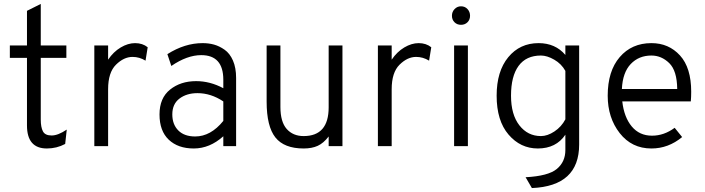

<svg xmlns="http://www.w3.org/2000/svg" viewBox="-20 -742 3580 975"><path d="M218 12Q117 12 117 -105V-448H30V-511H117V-687L187 -722V-511H317V-448H187V-135Q187 -96 198 -75Q209 -54 242 -54Q275 -54 319 -84L311 -11Q268 12 218 12Z M459 0V-511H529V-439Q556 -479 593 -501Q630 -523 666 -523Q704 -523 730 -502L719 -434Q688 -453 653 -453Q609 -453 569 -413.5Q529 -374 529 -289V0Z M1114 0V-50Q1045 12 964 12Q884 12 837 -32.5Q790 -77 790 -161Q790 -244 843.5 -287Q897 -330 976 -330Q1047 -330 1114 -294V-337Q1114 -462 1002 -462Q930 -462 850 -407L830 -467Q918 -523 1009 -523Q1040 -523 1067 -515.5Q1094 -508 1120.5 -489.5Q1147 -471 1163 -434.5Q1179 -398 1179 -346V0ZM971 -49Q1050 -49 1114 -128V-227Q1051 -269 983 -269Q928 -269 891.5 -241.5Q855 -214 855 -161Q855 -110 885.5 -79.5Q916 -49 971 -49Z M1649 0V-49Q1623 -15 1593.5 -1.5Q1564 12 1522 12Q1423 12 1378.5 -44Q1334 -100 1334 -226V-511H1404V-199Q1404 -123 1436 -87Q1468 -51 1522 -51Q1649 -51 1649 -197V-511H1719V0Z M1899 0V-511H1969V-439Q1996 -479 2033 -501Q2070 -523 2106 -523Q2144 -523 2170 -502L2159 -434Q2128 -453 2093 -453Q2049 -453 2009 -413.5Q1969 -374 1969 -289V0Z M2321 -710Q2341 -710 2354 -696Q2367 -682 2367 -662Q2367 -642 2354 -629Q2341 -616 2321 -616Q2301 -616 2288 -629Q2275 -642 2275 -662Q2275 -682 2288.5 -696Q2302 -710 2321 -710ZM2286 0V-511H2356V0Z M2681 213 2649 158Q2764 152 2807.5 116Q2851 80 2851 20V-58Q2804 12 2711 12Q2623 12 2562.5 -58.5Q2502 -129 2502 -256Q2502 -380 2561 -451.5Q2620 -523 2715 -523Q2800 -523 2851 -463V-511H2921V-8Q2921 203 2681 213ZM2727 -51Q2760 -51 2795.5 -74.5Q2831 -98 2851 -136V-382Q2831 -418 2794.5 -439Q2758 -460 2727 -460Q2652 -460 2613.5 -407.5Q2575 -355 2575 -256Q2575 -160 2617.5 -105.5Q2660 -51 2727 -51Z M3288 12Q3188 12 3127 -66Q3066 -144 3066 -256Q3066 -381 3127 -452Q3188 -523 3288 -523Q3376 -523 3433 -460.5Q3490 -398 3490 -276Q3490 -249 3488 -227H3140Q3149 -147 3188 -100Q3227 -53 3291 -53Q3352 -53 3406 -93L3444 -46Q3374 12 3288 12ZM3138 -290H3419Q3418 -383 3378.5 -421.5Q3339 -460 3288 -460Q3224 -460 3183 -417Q3142 -374 3138 -290Z"/></svg>

Font: Overpass Light
Style: Regular
Weight: 300
Designer: Delve Withrington, Thomas Jockin
Foundry: Delve Fonts
Version: Version 3.000;DELV;Overpass